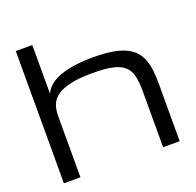

<svg xmlns="http://www.w3.org/2000/svg" viewBox="-130 -887 1043 1023"><g transform="rotate(-20 391.0 -375.0)"><path d="M625 0V-317.4Q625 -368.2 617.2 -403.1Q609.4 -438 585.9 -459.5Q562.5 -481 519.5 -490.5Q476.6 -500 406.2 -500Q330.1 -500 281.5 -489Q232.9 -478 205.1 -458.3Q177.2 -438.5 166.7 -410.6Q156.2 -382.8 156.2 -348.6V0H62.5V-750H156.2V-473.6Q166 -496.6 184.1 -513.2Q202.1 -529.8 225.8 -541.5Q249.5 -553.2 276.9 -560.3Q304.2 -567.4 332.3 -571.3Q360.4 -575.2 387.5 -576.7Q414.6 -578.1 437.5 -578.1Q500 -578.1 545.2 -570.6Q590.3 -563 621.8 -548.1Q653.3 -533.2 672.4 -511.2Q691.4 -489.3 701.9 -460.2Q712.4 -431.2 715.8 -395.3Q719.2 -359.4 719.2 -317.4L718.8 0Z"/></g></svg>

Font: Michroma
Style: Regular
Weight: 400
Version: Version 1.000